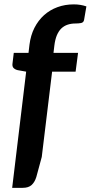

<svg xmlns="http://www.w3.org/2000/svg" viewBox="-20 -756 424 899"><path d="M224 -420.5H334L345.5 -508.5H230.5L234.5 -542.5C236.8 -561.5 240.8 -577.6 246.2 -590.8C251.8 -603.9 258.8 -614.6 267.2 -622.8C275.8 -630.9 285.6 -636.8 296.8 -640.5C307.9 -644.2 320.2 -646 333.5 -646C343.2 -646 351.8 -646.8 359.5 -648.2C367.2 -649.8 371.8 -654.3 373.5 -662L384.5 -726C366.5 -732.3 346.8 -735.5 325.5 -735.5C298.2 -735.5 272.7 -731.2 249 -722.5C225.3 -713.8 204.4 -701.3 186.2 -685C168.1 -668.7 153.1 -648.8 141.2 -625.5C129.4 -602.2 121.7 -575.8 118 -546.5L113.5 -508.5H44.5L38.5 -458.5C37.2 -449.2 39 -442.1 44 -437.2C49 -432.4 55.3 -429.2 63 -427.5L102.5 -420.5L37 123.5H86.5C104.5 123.5 118.3 119.1 128 110.2C137.7 101.4 145 89 150 73L175.5 -21Z"/></svg>

Font: Lato
Style: Bold Italic
Weight: 700
Italic angle: -7°
Designer: Lukasz Dziedzic
Foundry: tyPoland Lukasz Dziedzic
Version: Version 2.007; 2014-02-27